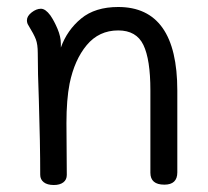

<svg xmlns="http://www.w3.org/2000/svg" viewBox="-20 -529 594 549"><path d="M487 -270V-36Q487 -1 450 -1Q410 -1 410 -35V-271Q410 -359 390 -400.5Q370 -442 318 -442Q263 -442 228 -400Q193 -358 179 -290Q170 -244 170 -177L171 -29Q171 -15 161 -7.5Q151 0 134 0Q115 0 105 -8Q95 -16 95 -29Q95 -118 91 -246Q88 -320 88 -377Q88 -402 82.5 -416.5Q77 -431 61 -457Q57 -463 57 -471Q57 -483 70.5 -493.5Q84 -504 97 -504Q110 -504 124 -485Q135 -469 144.5 -446.5Q154 -424 154 -404V-393Q172 -443 212 -476Q252 -509 318 -509Q487 -509 487 -270Z"/></svg>

Font: Mali
Style: Regular
Weight: 400
Version: Version 1.000; ttfautohint (v1.6)